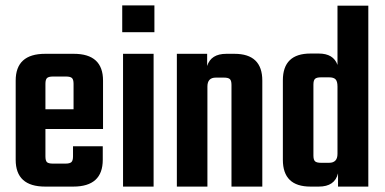

<svg xmlns="http://www.w3.org/2000/svg" viewBox="-20 -690 1424 710"><path d="M147 -491H253Q361 -491 361 -392V-213H148V-112Q148 -96 153.5 -90.5Q159 -85 176 -85H222Q238 -85 244 -90.5Q250 -96 250 -112V-149H360V-99Q360 0 251 0H147Q38 0 38 -99V-392Q38 -491 147 -491ZM148 -286H252V-380Q252 -396 246 -401.5Q240 -407 224 -407H176Q160 -407 154 -401.5Q148 -396 148 -380Z M432 -571V-670H551V-571ZM548 0H435V-491H548Z M817 -491H847Q950 -491 950 -392V0H836V-376Q836 -392 830 -397.5Q824 -403 808 -403H778Q747 -403 747 -370V0H634V-491H746V-446Q760 -491 817 -491Z M1228 -669H1342V0H1230V-49Q1218 0 1159 0H1128Q1026 0 1026 -99V-393Q1026 -492 1128 -492H1159Q1213 -492 1228 -450ZM1167 -88H1197Q1228 -88 1228 -121V-370Q1228 -389 1221 -396.5Q1214 -404 1197 -404H1167Q1151 -404 1145 -398.5Q1139 -393 1139 -377V-115Q1139 -99 1145 -93.5Q1151 -88 1167 -88Z"/></svg>

Font: Teko Medium
Style: Regular
Weight: 500
Designer: Manushi Parikh, Jonny Pinhorn
Foundry: Indian Type Foundry
Version: Version 1.106;PS 1.0;hotconv 1.0.78;makeotf.lib2.5.61930; tt